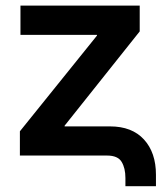

<svg xmlns="http://www.w3.org/2000/svg" viewBox="-20 -542 563 669"><path d="M417 106.9V78.1Q417 43.9 403.8 22Q390.6 0 353 0H49.3V-84.5L317.9 -418V-420.4H51.3V-522.5H466.8V-432.6L205.1 -104V-101.6H363.3Q439.9 -101.6 481.7 -55.9Q523.4 -10.3 523.4 66.9V106.9Z"/></svg>

Font: Inter 28pt SemiBold
Style: Regular
Weight: 600
Designer: Rasmus Andersson
Foundry: rsms
Version: Version 4.001;git-66647c0bb